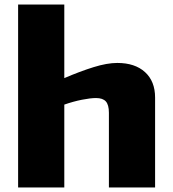

<svg xmlns="http://www.w3.org/2000/svg" viewBox="-20 -828 762 848"><path d="M60 -808H264V-483Q334 -513 393.5 -531.5Q453 -550 498 -550Q576 -550 620.5 -509.5Q665 -469 665 -397V0H461V-330Q461 -365 447.5 -380Q434 -395 404 -395Q380 -395 342 -387.5Q304 -380 264 -366V0H60Z"/></svg>

Font: Encode Sans Wide
Style: ExtraBold
Weight: 800
Designer: Pablo Impallari, Andres Torresi
Foundry: Pablo Impallari, Andres Torresi
Version: Version 1.000; ttfautohint (v1.00) -l 8 -r 50 -G 200 -x 14 -